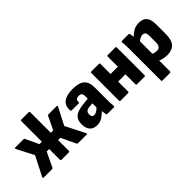

<svg xmlns="http://www.w3.org/2000/svg" viewBox="4 -1403 2309 2309"><g transform="rotate(-45 1158.5 -249.0)"><path d="M20 0Q12 0 10 -5Q8 -10 11 -17L137 -264L25 -481Q17 -497 33 -497H174Q186 -497 189 -489L268 -320H309V-669Q309 -683 322 -683H447Q461 -683 461 -669V-320H502L583 -489Q585 -497 598 -497H737Q753 -497 745 -481L633 -264L758 -17Q761 -10 759.5 -5Q758 0 750 0H605Q592 0 589 -8L500 -196H461V-14Q461 0 447 0H322Q309 0 309 -14V-196H267L177 -8Q172 0 161 0Z M919 11Q860 11 827.5 -25.5Q795 -62 795 -129Q795 -180 813.5 -212.5Q832 -245 874.5 -263Q917 -281 990 -288L1065 -296V-339Q1065 -371 1053.5 -384Q1042 -397 1012 -397Q956 -397 959 -347Q961 -333 947 -333H830Q818 -333 816 -348Q810 -427 861.5 -467.5Q913 -508 1018 -508Q1124 -508 1172 -466.5Q1220 -425 1220 -332V-129Q1220 -96 1221 -68.5Q1222 -41 1225 -15Q1226 0 1213 0H1102Q1091 0 1088 -12Q1084 -33 1080 -71Q1044 -35 1007 -12Q970 11 919 11ZM943 -149Q943 -101 981 -101Q1021 -101 1065 -147V-217L1016 -213Q975 -209 959 -194Q943 -179 943 -149Z M1327 0Q1314 0 1314 -14V-484Q1314 -497 1327 -497H1455Q1469 -497 1469 -484V-312H1593V-484Q1593 -497 1606 -497H1735Q1748 -497 1748 -484V-14Q1748 0 1735 0H1606Q1593 0 1593 -14V-183H1469V-14Q1469 0 1455 0Z M1854 185Q1842 185 1842 171V-370Q1842 -401 1840.5 -429Q1839 -457 1836 -482Q1835 -497 1849 -497H1960Q1972 -497 1974 -486Q1976 -475 1978 -461Q1980 -447 1981 -432Q2013 -463 2052 -485.5Q2091 -508 2145 -508Q2212 -508 2245.5 -469.5Q2279 -431 2279 -346V-184Q2279 -80 2236.5 -34.5Q2194 11 2115 11Q2089 11 2056.5 5Q2024 -1 1997 -13V171Q1997 185 1983 185ZM2075 -375Q2055 -375 2035 -365Q2015 -355 1997 -340V-128Q2013 -121 2030 -117.5Q2047 -114 2061 -114Q2124 -114 2124 -195V-312Q2124 -375 2075 -375Z"/></g></svg>

Font: Sofia Sans Semi Condensed Black
Style: Regular
Weight: 900
Designer: Botio Nikoltchev, Ani Petrova
Foundry: lettersoup
Version: Version 4.100; ttfautohint (v1.8.4.7-5d5b)